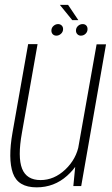

<svg xmlns="http://www.w3.org/2000/svg" viewBox="-20 -780 468 805"><path d="M287.5 0H320.5L424.5 -594H385L297 -98ZM137.5 -595H98L32.5 -224.5Q13 -114 34 -54.2Q55 5.5 133.5 5.5Q207 5.5 261.2 -43Q315.5 -91.5 326 -151L311 -174Q300.5 -113.5 253.8 -69.2Q207 -25 150 -25Q91.5 -25 72.5 -73Q53.5 -121 72 -223.5ZM216.5 -630.5Q227 -630.5 235.8 -638.5Q244.5 -646.5 244.5 -658Q244.5 -667.5 238.5 -673.2Q232.5 -679 223.5 -679Q213 -679 204.2 -671.2Q195.5 -663.5 195.5 -651.5Q195.5 -642.5 201.2 -636.5Q207 -630.5 216.5 -630.5ZM319 -630.5Q330.5 -630.5 338.8 -638.5Q347 -646.5 347 -658Q347 -667.5 341.5 -673.2Q336 -679 326.5 -679Q315.5 -679 307 -671.2Q298.5 -663.5 298.5 -651.5Q298.5 -642.5 304.5 -636.5Q310.5 -630.5 319 -630.5ZM283 -695.5H308.5L265.5 -759.5H231Z"/></svg>

Font: Anybody SemiCondensed ExtraLight
Style: Italic
Weight: 250
Width: 4
Italic angle: -10°
Version: Version 1.113;gftools[0.9.25]